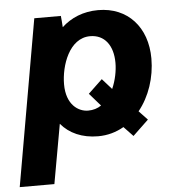

<svg xmlns="http://www.w3.org/2000/svg" viewBox="-76 -580 756 828"><g transform="rotate(-5 301.5 -165.5)"><path d="M484 23 552 -42 515 -81C563 -140 590 -221 590 -303C590 -439 507 -531 379 -531C314 -531 261 -508 221 -471C220 -490 218 -509 217 -520H102L-24 200H126L172 -57C208 -14 263 11 332 11C374 11 411 0 444 -19ZM299 -103C257 -103 205 -136 205 -225C205 -305 244 -422 335 -422C397 -422 434 -374 434 -298C434 -264 426 -223 410 -187L369 -233L308 -175L356 -120C340 -109 321 -103 299 -103Z"/></g></svg>

Font: Fixel Text 20240404
Style: Bold Italic
Weight: 700
Width: 4
Italic angle: -10°
Designer: AlfaBravo + MacPaw
Foundry: Kyrylo Tkachov, Marchela Mozhyna, Serhii Makarenko, Maria Weinstein, Zakhar Kryvoshyya
Version: Version 1.211;Glyphs 3.2 (3225)